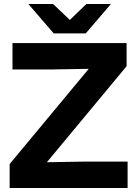

<svg xmlns="http://www.w3.org/2000/svg" viewBox="-20 -934 682 954"><path d="M28 0H614V-131H393L213 -128L609 -605V-720H42V-589H244L421 -592L28 -119ZM121 -914 247 -768H406L531 -914H409L327 -835L244 -914Z"/></svg>

Font: Aspekta 650
Style: Regular
Weight: 650
Designer: Ivo Dolenc
Version: Version 2.000